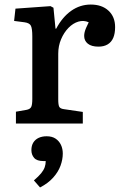

<svg xmlns="http://www.w3.org/2000/svg" viewBox="-20 -543 534 844"><path d="M50 0V-52L96 -60Q112 -63 117 -72.5Q122 -82 122 -108V-383Q122 -417 116 -429.5Q110 -442 88 -445L42 -451L48 -505L202 -516L215 -509L224 -417H227Q254 -468 293 -495.5Q332 -523 379 -523Q428 -523 457 -496Q486 -469 486 -424Q486 -396 478 -377Q470 -358 453.5 -348Q437 -338 413 -338Q382 -338 366 -351Q350 -364 350 -385Q350 -393 352 -401.5Q354 -410 358.5 -420.5Q363 -431 370 -445Q348 -455 324.5 -448Q301 -441 281 -420.5Q261 -400 248.5 -370.5Q236 -341 236 -307V-106Q236 -82 240.5 -73.5Q245 -65 262 -63L344 -51V0ZM156 281 129 250Q150 232 161 218.5Q172 205 176.5 192Q181 179 181 165H171Q142 165 130 151Q118 137 118 117Q118 97 126.5 83.5Q135 70 150 63Q165 56 185 56Q209 56 224.5 66.5Q240 77 248 94Q256 111 256 132Q256 158 246 185.5Q236 213 213.5 238Q191 263 156 281Z"/></svg>

Font: Literata 18pt Medium
Style: Regular
Weight: 500
Designer: Latin by Veronika Burian and Jose Scaglione. Greek by Irene Vlachou. Cyrillic by Vera Evstafieva.
Foundry: TypeTogether
Version: Version 3.103;gftools[0.9.29]